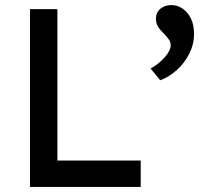

<svg xmlns="http://www.w3.org/2000/svg" viewBox="-20 -736 874 756"><path d="M534 0H98V-700H206V-78L178 -104H534ZM611 -420 573 -466Q608 -486 630 -512Q652 -538 652 -557Q652 -570 646 -579Q640 -588 626 -603Q611 -617 602.5 -630.5Q594 -644 594 -663Q594 -687 611.5 -701.5Q629 -716 655 -716Q678 -716 698.5 -702.5Q719 -689 731.5 -663.5Q744 -638 744 -603Q744 -562 725.5 -525Q707 -488 676.5 -460.5Q646 -433 611 -420Z"/></svg>

Font: Lexend
Style: Regular
Weight: 400
Designer: Thomas Jockin
Foundry: Lexend
Version: Version 1.000